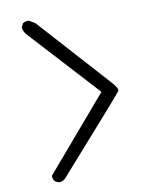

<svg xmlns="http://www.w3.org/2000/svg" viewBox="-83 -819 666 854"><g transform="rotate(-10 250.0 -392.0)"><path d="M444.3 -380.4Q445.3 -381.8 445.3 -384.3Q445.3 -386.7 443.4 -391.6Q441.4 -396.5 435.5 -404.8Q429.7 -413.1 420.9 -422.9L133.3 -741.7L106.9 -757.3Q105 -757.8 101.1 -757.8Q97.2 -757.8 91.1 -756.1Q85 -754.4 78.6 -750.5L70.8 -733.9Q70.8 -733.4 70.8 -732.4Q70.8 -717.8 84.5 -700.7L369.6 -389.6L88.4 -61Q87.9 -59.6 87.9 -58.6Q87.9 -44.4 95.7 -35.2Q105 -27.8 117.2 -25.9Q129.9 -27.8 141.1 -35.6Q434.1 -365.7 444.3 -380.4Z"/></g></svg>

Font: NaikaiFont
Style: Light
Weight: 300
Version: Version 1.89